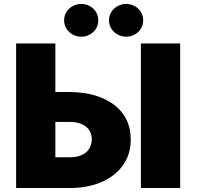

<svg xmlns="http://www.w3.org/2000/svg" viewBox="-20 -946 1058 966"><path d="M61.1 0V-727.3H258.5V-483H332.4Q369.3 -483 406.4 -477.3Q443.5 -471.6 477.5 -459.3Q511.4 -447.1 540.7 -428.1Q570 -409.1 591.6 -382.6Q613.3 -356.2 625.5 -321.7Q637.8 -287.3 637.8 -244.3Q638.1 -171.5 600.1 -116.8Q581 -89.1 553.8 -67.5Q526.6 -45.8 492.7 -30.9Q458.8 -16 418.5 -8Q378.2 0 332.4 0ZM688.9 0V-727.3H886.4V0ZM258.5 -154.8H332.4Q359.4 -154.8 379.8 -161.6Q400.2 -168.3 414.1 -180.6Q427.9 -192.8 434.8 -209.5Q441.8 -226.2 441.8 -245.7Q441.8 -264.6 434.8 -280.4Q427.9 -296.2 414.1 -307.7Q400.2 -319.2 379.8 -325.8Q359.4 -332.4 332.4 -332.4H258.5ZM528.4 -843.8Q528.4 -861.5 535.3 -876.6Q542.3 -891.7 554.2 -902.7Q566.1 -913.7 581.9 -919.9Q597.7 -926.1 615.1 -926.1Q632.5 -926.1 647.9 -919.9Q663.4 -913.7 675.1 -902.7Q686.8 -891.7 693.5 -876.6Q700.3 -861.5 700.3 -843.8Q700.3 -826 693.5 -810.9Q686.8 -795.8 675.1 -784.8Q663.4 -773.8 647.9 -767.6Q632.5 -761.4 615.1 -761.4Q597.7 -761.4 581.9 -767.6Q566.1 -773.8 554.2 -784.8Q542.3 -795.8 535.3 -810.9Q528.4 -826 528.4 -843.8ZM302.6 -843.8Q302.6 -861.5 309.5 -876.6Q316.4 -891.7 328.3 -902.7Q340.2 -913.7 356 -919.9Q371.8 -926.1 389.2 -926.1Q406.6 -926.1 422.1 -919.9Q437.5 -913.7 449.2 -902.7Q460.9 -891.7 467.7 -876.6Q474.4 -861.5 474.4 -843.8Q474.4 -826 467.7 -810.9Q460.9 -795.8 449.2 -784.8Q437.5 -773.8 422.1 -767.6Q406.6 -761.4 389.2 -761.4Q371.8 -761.4 356 -767.6Q340.2 -773.8 328.3 -784.8Q316.4 -795.8 309.5 -810.9Q302.6 -826 302.6 -843.8Z"/></svg>

Font: Inter P Black
Style: Regular
Weight: 900
Designer: Rasmus Andersson
Foundry: rsms
Version: Version 3.018;git-588b23468